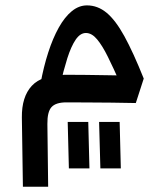

<svg xmlns="http://www.w3.org/2000/svg" viewBox="-20 -381 626 720"><path d="M65.9 319.3 62 60.1Q61 -18.1 99.4 -59.3Q137.7 -100.6 227.5 -100.6Q262.7 -100.6 303.2 -100.1Q343.8 -99.6 383.1 -98.9Q422.4 -98.1 452.6 -97.7L429.2 -71.8Q405.3 -126 384.5 -168Q363.8 -210 344 -233.6Q324.2 -257.3 302.2 -257.3Q280.8 -257.3 263.7 -232.2Q246.6 -207 232.4 -162.4Q218.3 -117.7 204.6 -58.1L131.8 -66.9Q143.6 -130.9 160.9 -184.3Q178.2 -237.8 200.4 -277.6Q222.7 -317.4 249.3 -339.1Q275.9 -360.8 306.2 -360.8Q346.2 -360.8 379.6 -333.3Q413.1 -305.7 446.3 -245.4Q479.5 -185.1 519 -86.4L489.3 5.4Q449.7 4.4 399.4 3.9Q349.1 3.4 303 3.2Q256.8 2.9 228.5 2.9Q189.5 2.9 173.3 20.5Q157.2 38.1 157.7 84L160.6 319.3ZM356.4 250.5 351.6 76.2H428.7L433.1 250.5ZM238.3 250.5 233.9 76.2H311L315.4 250.5Z"/></svg>

Font: Cascadia Mono
Style: Regular
Weight: 400
Monospace: yes
Designer: Aaron Bell
Foundry: Saja Typeworks
Version: Version 2404.023